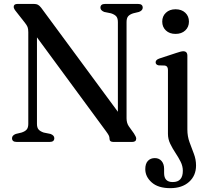

<svg xmlns="http://www.w3.org/2000/svg" viewBox="-20 -720 1048 974"><path d="M255.5 -19Q255.5 0 232 0H64.5Q41 0 41 -19Q41 -33 60 -40.5L89 -47.5Q106.5 -53 115 -62.5Q123.5 -72 123.5 -92V-557Q123.5 -573.5 119.8 -583Q116 -592.5 106 -605L62 -661Q49.5 -676 49.5 -685Q49.5 -700 68.5 -700H153Q164.5 -700 172.2 -696Q180 -692 189 -680.5L578 -153V-608Q578 -627.5 569.8 -637Q561.5 -646.5 543 -652.5L508.5 -659.5Q489.5 -667.5 489.5 -681Q489.5 -700 513 -700H680.5Q704 -700 704 -681Q704 -667 685 -659.5L656 -652.5Q638.5 -647 630.2 -637.5Q622 -628 622 -608V-120Q622 -96.5 633 -80L659.5 -43Q671 -25.5 671 -17Q671 0 650.5 0H554.5Q535.5 0 535.5 -16.5Q535.5 -25 532.2 -32Q529 -39 518 -54L167.5 -530.5V-91.5Q167.5 -72.5 175.8 -63Q184 -53.5 202 -47.5L236.5 -40.5Q255.5 -33 255.5 -19ZM870.5 -548Q840 -548 821.5 -565.5Q803 -583 803 -610.5Q803 -638 821.8 -655.5Q840.5 -673 870.5 -673Q901 -673 919.8 -655.5Q938.5 -638 938.5 -610.5Q938.5 -583 919.8 -565.5Q901 -548 870.5 -548ZM930.5 -63Q930.5 -28.5 941.5 1.5Q952.5 31.5 963.5 60.2Q974.5 89 974.5 119.5Q974.5 171 939 202.8Q903.5 234.5 844 234.5Q782.5 234.5 749.8 205.5Q717 176.5 717 138Q717 110.5 730.2 96.2Q743.5 82 765.5 82Q787 82 799.8 97Q812.5 112 812.5 136.5V158Q812.5 204 856.5 203.5Q907.5 203.5 907.5 146.5Q907.5 122.5 896.2 100.2Q885 78 870 55.5Q855 33 843.5 9.2Q832 -14.5 832 -41V-365Q832 -385 816.5 -387.5L784 -388.5Q769.5 -392 769.5 -404Q769.5 -416.5 788 -423L873 -451Q899 -460 909.5 -460Q930.5 -460 930.5 -437.5Z"/></svg>

Font: Fraunces 72pt S050
Style: Regular
Weight: 400
Version: Version 1.000; ttfautohint (v1.8.3)